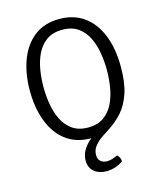

<svg xmlns="http://www.w3.org/2000/svg" viewBox="-131 -788 916 1099"><g transform="rotate(-15 326.5 -239.0)"><path d="M57 -341Q57 -439.5 86.2 -519.8Q115.5 -600 175.2 -647.5Q235 -695 326 -695Q412 -695 472.2 -651Q532.5 -607 564.2 -527.2Q596 -447.5 596 -339.5Q596 -245 574.8 -182.8Q553.5 -120.5 517.8 -80.5Q482 -40.5 438.5 -12.5Q416 1.5 390.2 19.2Q364.5 37 346.2 59.8Q328 82.5 328 111.5Q328 137 342.8 149.8Q357.5 162.5 381 162.5Q398 162.5 414.5 157Q431 151.5 443.5 145Q451 151 456.5 161.2Q462 171.5 462 184.5Q445.5 198 418.5 207.5Q391.5 217 363 217Q319.5 217 290.8 193.5Q262 170 262 126.5Q262 90 285 56.2Q308 22.5 350.5 -5L359.5 11Q351.5 12 341 12Q330.5 12 328 12Q258 12 207 -15.5Q156 -43 122.8 -91.8Q89.5 -140.5 73.2 -204.5Q57 -268.5 57 -341ZM138 -342Q138 -293.5 146 -242.5Q154 -191.5 174.8 -148.5Q195.5 -105.5 232.2 -78.8Q269 -52 326.5 -52Q383.5 -52 420.2 -78.8Q457 -105.5 477.5 -148.5Q498 -191.5 506 -242.5Q514 -293.5 514 -342Q514 -390.5 506 -441.2Q498 -492 477.5 -535Q457 -578 420.2 -604.5Q383.5 -631 326.5 -631Q269 -631 232.2 -604.5Q195.5 -578 174.8 -535Q154 -492 146 -441.2Q138 -390.5 138 -342Z"/></g></svg>

Font: Signika Light
Style: Regular
Weight: 300
Designer: Anna Giedry
Foundry: Anna Giedry
Version: Version 2.000